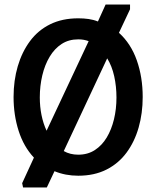

<svg xmlns="http://www.w3.org/2000/svg" viewBox="-20 -773 692 849"><path d="M82 56 78 37 130 -76Q85 -124 62.5 -194Q40 -264 40 -344Q40 -417 58.5 -480Q77 -543 112.5 -591Q148 -639 201.5 -665.5Q255 -692 326 -692Q350 -692 371.5 -689Q393 -686 413 -678L447 -753H555V-732L506 -628Q559 -580 585 -506Q611 -432 611 -344Q611 -272 593 -209Q575 -146 539.5 -98Q504 -50 450.5 -23Q397 4 326 4Q269 4 221 -16L187 56ZM186 -195 372 -591Q361 -595 350 -597Q339 -599 326 -599Q284 -599 252.5 -578.5Q221 -558 199.5 -522Q178 -486 167 -439.5Q156 -393 156 -342Q156 -302 163.5 -264.5Q171 -227 186 -195ZM326 -89Q368 -89 399.5 -109.5Q431 -130 452 -165Q473 -200 484 -245.5Q495 -291 495 -342Q495 -391 485 -436Q475 -481 454 -515L262 -105Q276 -97 292 -93Q308 -89 326 -89Z"/></svg>

Font: Kreon Light Medium
Style: Regular
Weight: 500
Version: Version 2.002